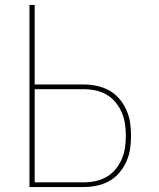

<svg xmlns="http://www.w3.org/2000/svg" viewBox="-20 -755 640 775"><path d="M99 0V-735H120V-414H317Q344 -414 370.5 -408.5Q397 -403 420.5 -390Q444 -377 461.5 -356.5Q479 -336 490 -311.5Q501 -287 505 -260.5Q509 -234 509 -207Q509 -180 505 -153.5Q501 -127 490 -102.5Q479 -78 461.5 -57.5Q444 -37 420.5 -24Q397 -11 370.5 -5.5Q344 0 317 0ZM317 -19Q342 -19 365.5 -24Q389 -29 410 -41Q431 -53 446.5 -72Q462 -91 471.5 -113Q481 -135 484.5 -159Q488 -183 488 -207Q488 -231 484.5 -255Q481 -279 471.5 -301Q462 -323 446.5 -342Q431 -361 410 -373Q389 -385 365.5 -390Q342 -395 317 -395H120V-19Z"/></svg>

Font: Zed Sans Thin Extended
Style: Regular
Weight: 100
Width: 7
Designer: Belleve Invis
Foundry: Belleve Invis
Version: Version 1.0.0; ttfautohint (v1.8.4)